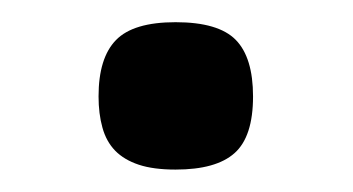

<svg xmlns="http://www.w3.org/2000/svg" viewBox="-20 -146 318 173"><path d="M208 -59.1Q208 -22.9 191.4 -8.1Q174.8 6.8 138.2 6.8Q118.2 6.8 105 2.4Q91.8 -2 83.7 -10.3Q75.7 -18.6 72.3 -31Q68.8 -43.5 68.8 -59.1Q68.8 -93.8 84.5 -109.9Q100.1 -126 138.2 -126Q176.8 -126 192.4 -110.1Q208 -94.2 208 -59.1Z"/></svg>

Font: Clear Sans Medium
Style: Regular
Weight: 500
Foundry: Intel Corporation
Version: Version 1.00